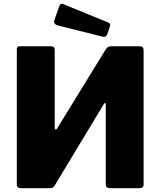

<svg xmlns="http://www.w3.org/2000/svg" viewBox="-20 -984 839 1004"><path d="M246 -742Q266 -742 266 -723V-319Q266 -308 271 -307Q276 -306 281 -316L533 -726Q541 -737 547 -739.5Q553 -742 565 -742H710Q731 -742 731 -721V-19Q731 0 708 0H555Q533 0 533 -20V-438Q533 -444 529.5 -445Q526 -446 523 -440L266 -14Q260 -4 253.5 -2Q247 0 240 0H89Q80 0 74 -4.5Q68 -9 68 -17V-726Q68 -742 82 -742ZM290 -952Q297 -968 309 -963L547 -866Q560 -861 554 -844L541 -805Q537 -796 531.5 -793Q526 -790 514 -793L282 -851Q257 -858 265 -881Z"/></svg>

Font: Libre Franklin ExtraBold
Style: Regular
Weight: 800
Designer: Pablo Impallari, Rodrigo Fuenzalida, Nhung Nguyen
Foundry: Impallari Type
Version: Version 3.000